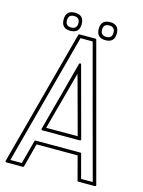

<svg xmlns="http://www.w3.org/2000/svg" viewBox="-115 -798 655 877"><g transform="rotate(15 212.5 -360.0)"><path d="M2.9 10.7Q0.5 10.7 -1.2 8.8Q-2.9 6.8 -2 4.4L169.4 -637.2Q170.4 -640.6 174.3 -640.6H249.5Q253.4 -640.6 254.4 -637.2L426.3 4.4Q427.2 6.8 425.5 8.8Q423.8 10.7 421.4 10.7H343.3Q339.4 10.7 338.4 6.8L309.1 -104.5H114.7Q111.3 -91.3 107.7 -77.6Q104 -64 100.6 -50.3Q96.7 -35.6 93 -21Q89.4 -6.3 85.4 7.3Q84.5 10.7 80.6 10.7ZM286.6 -189Q275.4 -231.9 264.6 -271Q253.9 -310.1 243.2 -349.6Q238.8 -365.2 235.4 -378.4Q231.9 -391.6 228.3 -404.8Q224.6 -418 220.7 -432.4Q216.8 -446.8 211.9 -464.4Q205.1 -439 198.5 -414.3Q191.9 -389.6 185.1 -364.7Q172.9 -319.8 161.4 -277.6Q149.9 -235.4 137.7 -189ZM123.5 -173.3Q121.1 -173.3 119.4 -175.3Q117.7 -177.2 118.7 -179.7L207 -509.8Q208 -513.7 211.9 -513.7Q215.8 -513.7 216.8 -509.8L305.7 -179.7Q306.6 -177.2 304.9 -175.3Q303.2 -173.3 300.8 -173.3ZM71.8 -4.9Q79.1 -32.2 86.7 -60.8Q94.2 -89.4 101.6 -116.7Q102.5 -120.1 106.4 -120.1H317.4Q321.3 -120.1 322.3 -116.7L352.1 -4.9H407.2Q365.2 -160.6 323.7 -314.9Q282.2 -469.2 240.7 -625H183.1Q141.1 -467.8 100.3 -314.9Q59.6 -162.1 17.6 -4.9ZM128.9 -731Q171.9 -731 171.9 -688Q171.9 -645.5 128.9 -645.5Q86.4 -645.5 86.4 -688Q86.4 -731 128.9 -731ZM295.4 -731Q337.9 -731 337.9 -688Q337.9 -645.5 295.4 -645.5Q252.4 -645.5 252.4 -688Q252.4 -731 295.4 -731ZM295.4 -715.3Q268.1 -715.3 268.1 -688Q268.1 -661.1 295.4 -661.1Q322.3 -661.1 322.3 -688Q322.3 -715.3 295.4 -715.3ZM128.9 -715.3Q102.1 -715.3 102.1 -688Q102.1 -661.1 128.9 -661.1Q156.2 -661.1 156.2 -688Q156.2 -715.3 128.9 -715.3Z"/></g></svg>

Font: Fibel Sued Kontur LRS
Style: Regular
Weight: 400
Designer: Peter Wiegel
Foundry: Peter Wiegel
Version: Version 000.000